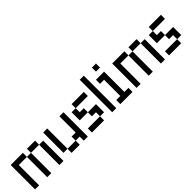

<svg xmlns="http://www.w3.org/2000/svg" viewBox="143 -1295 2090 2090"><g transform="rotate(-45 1187.5 -250.0)"><path d="M0 -312.5V-375H62.5V-312.5ZM0 -250V-312.5H62.5V-250ZM0 -187.5V-250H62.5V-187.5ZM0 -125V-187.5H62.5V-125ZM0 -62.5V-125H62.5V-62.5ZM0 0V-62.5H62.5V0ZM62.5 -312.5V-375H125V-312.5ZM187.5 -250V-312.5H250V-250ZM187.5 -187.5V-250H250V-187.5ZM187.5 -125V-187.5H250V-125ZM187.5 -62.5V-125H250V-62.5ZM187.5 0V-62.5H250V0ZM250 -312.5V-375H312.5V-312.5ZM312.5 -312.5V-375H375V-312.5ZM375 -250V-312.5H437.5V-250ZM375 -187.5V-250H437.5V-187.5ZM375 -125V-187.5H437.5V-125ZM375 -62.5V-125H437.5V-62.5ZM375 0V-62.5H437.5V0ZM125 -312.5V-375H187.5V-312.5Z M500 -312.5V-375H562.5V-312.5ZM500 -250V-312.5H562.5V-250ZM500 -187.5V-250H562.5V-187.5ZM500 -125V-187.5H562.5V-125ZM500 -62.5V-125H562.5V-62.5ZM562.5 0V-62.5H625V0ZM625 0V-62.5H687.5V0ZM687.5 -62.5V-125H750V-62.5ZM750 -312.5V-375H812.5V-312.5ZM750 -250V-312.5H812.5V-250ZM750 -187.5V-250H812.5V-187.5ZM750 -125V-187.5H812.5V-125ZM750 -62.5V-125H812.5V-62.5ZM750 0V-62.5H812.5V0Z M937.5 -312.5V-375H1000V-312.5ZM1000 -312.5V-375H1062.5V-312.5ZM1062.5 -312.5V-375H1125V-312.5ZM875 -250V-312.5H937.5V-250ZM875 -187.5V-250H937.5V-187.5ZM937.5 -187.5V-250H1000V-187.5ZM1000 -125V-187.5H1062.5V-125ZM1062.5 -125V-187.5H1125V-125ZM1062.5 -62.5V-125H1125V-62.5ZM1000 0V-62.5H1062.5V0ZM937.5 0V-62.5H1000V0ZM875 0V-62.5H937.5V0Z M1187.5 -437.5V-500H1250V-437.5ZM1187.5 -375V-437.5H1250V-375ZM1187.5 -312.5V-375H1250V-312.5ZM1187.5 -250V-312.5H1250V-250ZM1187.5 -187.5V-250H1250V-187.5ZM1187.5 -125V-187.5H1250V-125ZM1187.5 -62.5V-125H1250V-62.5ZM1187.5 0V-62.5H1250V0Z M1312.5 -312.5V-375H1375V-312.5ZM1375 -312.5V-375H1437.5V-312.5ZM1375 -250V-312.5H1437.5V-250ZM1375 -187.5V-250H1437.5V-187.5ZM1375 -125V-187.5H1437.5V-125ZM1375 -62.5V-125H1437.5V-62.5ZM1375 0V-62.5H1437.5V0ZM1312.5 0V-62.5H1375V0ZM1437.5 0V-62.5H1500V0ZM1375 -437.5V-500H1437.5V-437.5Z M1562.5 -312.5V-375H1625V-312.5ZM1562.5 -250V-312.5H1625V-250ZM1562.5 -187.5V-250H1625V-187.5ZM1562.5 -125V-187.5H1625V-125ZM1562.5 -62.5V-125H1625V-62.5ZM1562.5 0V-62.5H1625V0ZM1625 -312.5V-375H1687.5V-312.5ZM1750 -250V-312.5H1812.5V-250ZM1750 -187.5V-250H1812.5V-187.5ZM1750 -125V-187.5H1812.5V-125ZM1750 -62.5V-125H1812.5V-62.5ZM1750 0V-62.5H1812.5V0ZM1812.5 -312.5V-375H1875V-312.5ZM1875 -312.5V-375H1937.5V-312.5ZM1937.5 -250V-312.5H2000V-250ZM1937.5 -187.5V-250H2000V-187.5ZM1937.5 -125V-187.5H2000V-125ZM1937.5 -62.5V-125H2000V-62.5ZM1937.5 0V-62.5H2000V0ZM1687.5 -312.5V-375H1750V-312.5Z M2125 -312.5V-375H2187.5V-312.5ZM2187.5 -312.5V-375H2250V-312.5ZM2250 -312.5V-375H2312.5V-312.5ZM2062.5 -250V-312.5H2125V-250ZM2062.5 -187.5V-250H2125V-187.5ZM2125 -187.5V-250H2187.5V-187.5ZM2187.5 -125V-187.5H2250V-125ZM2250 -125V-187.5H2312.5V-125ZM2250 -62.5V-125H2312.5V-62.5ZM2187.5 0V-62.5H2250V0ZM2125 0V-62.5H2187.5V0ZM2062.5 0V-62.5H2125V0Z"/></g></svg>

Font: AprilSans
Style: Regular
Weight: 400
Designer: typesprite
Version: Version 1.001;PS 001.001;hotconv 1.0.88;makeotf.lib2.5.64775